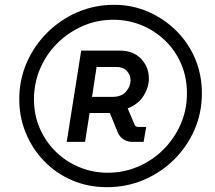

<svg xmlns="http://www.w3.org/2000/svg" viewBox="-20 -740 891 797"><path d="M424 37Q346 37 279.5 8.5Q213 -20 164 -70.5Q115 -121 87.5 -187Q60 -253 60 -328Q60 -409 91 -480Q122 -551 176.5 -605Q231 -659 302 -689.5Q373 -720 454 -720Q528 -720 593.5 -692Q659 -664 710 -614Q761 -564 789.5 -497.5Q818 -431 818 -353Q818 -271 787 -200.5Q756 -130 701.5 -76.5Q647 -23 576 7Q505 37 424 37ZM257 -151 317 -530H478Q533 -530 565.5 -496Q598 -462 598 -414Q598 -378 576.5 -343Q555 -308 510 -290L538 -224Q542 -213 554 -213H587L576 -151H530Q508 -151 492 -162Q476 -173 469 -190L436 -271H352L333 -151ZM427 -23Q494 -23 553.5 -48.5Q613 -74 658.5 -119.5Q704 -165 730 -224.5Q756 -284 756 -353Q756 -418 732.5 -473.5Q709 -529 666.5 -570.5Q624 -612 568.5 -635Q513 -658 450 -658Q383 -658 323.5 -632Q264 -606 218.5 -561Q173 -516 147 -456Q121 -396 121 -328Q121 -262 145.5 -206.5Q170 -151 212 -110Q254 -69 309.5 -46Q365 -23 427 -23ZM362 -338H448Q484 -338 503 -359.5Q522 -381 522 -407Q522 -428 507 -445Q492 -462 464 -462H381Z"/></svg>

Font: MuseoModerno Medium
Style: Italic
Weight: 500
Italic angle: -9°
Designer: Pablo Cosgaya, Héctor Gatti, Marcela Romero, and the Authors of The MuseoModerno Project.
Foundry: Omnibus-Type Team
Version: Version 1.003